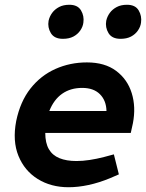

<svg xmlns="http://www.w3.org/2000/svg" viewBox="-20 -778 613 806"><path d="M268 8Q194 8 138.5 -26.5Q83 -61 57.5 -123.5Q32 -186 48 -270Q65 -352 108 -406.5Q151 -461 212.5 -488.5Q274 -516 345 -516Q420 -516 467.5 -480.5Q515 -445 533 -387Q551 -329 538 -261L529 -220H170Q170 -178 185 -152Q200 -126 229.5 -114Q259 -102 301 -102Q327 -102 356.5 -106.5Q386 -111 417 -119L458 -130L479 -46L442 -30Q396 -11 352 -1.5Q308 8 268 8ZM187 -312H427Q426 -356 399.5 -382.5Q373 -409 325 -409Q276 -409 241 -384.5Q206 -360 187 -312ZM244 -615Q208 -615 193.5 -639Q179 -663 184 -691Q188 -709 199 -724Q210 -739 228 -748.5Q246 -758 271 -758Q306 -758 320 -734.5Q334 -711 330 -683Q328 -666 317 -650Q306 -634 288 -624.5Q270 -615 244 -615ZM486 -615Q450 -615 435.5 -639Q421 -663 426 -691Q430 -709 441 -724Q452 -739 470 -748.5Q488 -758 513 -758Q548 -758 562 -734.5Q576 -711 572 -683Q570 -666 559 -650Q548 -634 530 -624.5Q512 -615 486 -615Z"/></svg>

Font: REM Medium
Style: Italic
Weight: 500
Italic angle: -11°
Designer: Octavio Pardo
Foundry: Ashler Design
Version: Version 1.005;gftools[0.9.28]